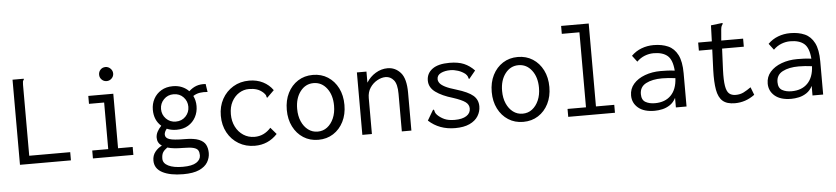

<svg xmlns="http://www.w3.org/2000/svg" viewBox="-47 -947 6093 1400"><g transform="rotate(-5 3000.0 -246.5)"><path d="M66 -623H148V-616Q142 -610 140.5 -603Q139 -596 139 -579V-60H439V0H66Z M600 0V-58H717V-399H606V-457H789V-58H896V0ZM749 -553Q728 -553 713 -568Q698 -583 698 -604Q698 -626 712.5 -641Q727 -656 749 -656Q770 -656 785.5 -640.5Q801 -625 801 -604Q801 -583 785.5 -568Q770 -553 749 -553Z M1226 -155Q1187 -155 1155 -169Q1137 -147 1137 -127Q1137 -103 1167 -92.5Q1197 -82 1277 -82Q1347 -82 1383 -67Q1419 -52 1432 -26Q1445 0 1445 34Q1445 69 1426 101Q1407 133 1363.5 152.5Q1320 172 1247 172Q1151 172 1094.5 142.5Q1038 113 1038 54Q1038 17 1059 -9.5Q1080 -36 1109 -49Q1076 -71 1076 -110Q1076 -132 1087 -153Q1098 -174 1117 -194Q1066 -239 1066 -315Q1066 -359 1085.5 -395Q1105 -431 1141 -452.5Q1177 -474 1226 -474Q1263 -474 1292.5 -461.5Q1322 -449 1343 -427Q1369 -451 1398 -461.5Q1427 -472 1466 -469L1475 -410Q1445 -413 1418.5 -409Q1392 -405 1369 -390Q1386 -356 1386 -315Q1386 -271 1366.5 -234.5Q1347 -198 1311.5 -176.5Q1276 -155 1226 -155ZM1226 -215Q1270 -215 1298 -244.5Q1326 -274 1326 -315Q1326 -356 1298 -385.5Q1270 -415 1226 -415Q1183 -415 1154.5 -385.5Q1126 -356 1126 -315Q1126 -274 1154.5 -244.5Q1183 -215 1226 -215ZM1104 46Q1104 80 1142.5 99Q1181 118 1248 118Q1316 118 1347.5 97.5Q1379 77 1379 45Q1379 23 1371 9Q1363 -5 1338 -12Q1313 -19 1262 -19Q1227 -19 1198.5 -22Q1170 -25 1147 -32Q1124 -16 1114 0.5Q1104 17 1104 46Z M1785 11Q1719 11 1667 -20Q1615 -51 1585.5 -105Q1556 -159 1556 -228Q1556 -297 1585.5 -350.5Q1615 -404 1666.5 -435Q1718 -466 1784 -466Q1840 -466 1884.5 -443.5Q1929 -421 1957 -381L1912 -337L1905 -330L1900 -335Q1900 -343 1896.5 -350Q1893 -357 1881 -369Q1859 -389 1834 -397Q1809 -405 1776 -405Q1738 -405 1704.5 -384Q1671 -363 1650.5 -324.5Q1630 -286 1630 -233Q1630 -182 1650.5 -141.5Q1671 -101 1707 -77.5Q1743 -54 1789 -54Q1858 -54 1908 -110L1950 -61Q1883 11 1785 11Z M2250 8Q2188 8 2140.5 -22.5Q2093 -53 2066 -106.5Q2039 -160 2039 -229Q2039 -299 2066 -352.5Q2093 -406 2140.5 -436.5Q2188 -467 2250 -467Q2312 -467 2359.5 -436.5Q2407 -406 2434 -352.5Q2461 -299 2461 -229Q2461 -160 2434 -106.5Q2407 -53 2359.5 -22.5Q2312 8 2250 8ZM2250 -52Q2290 -52 2320 -75Q2350 -98 2367.5 -138Q2385 -178 2385 -230Q2385 -308 2347 -357.5Q2309 -407 2250 -407Q2191 -407 2153 -357.5Q2115 -308 2115 -230Q2115 -178 2132.5 -138Q2150 -98 2180.5 -75Q2211 -52 2250 -52Z M2572 0V-457H2642V-376Q2668 -418 2709.5 -443Q2751 -468 2797 -468Q2853 -468 2892 -424.5Q2931 -381 2931 -277V0H2861V-275Q2861 -347 2836.5 -376Q2812 -405 2777 -405Q2747 -405 2715.5 -387.5Q2684 -370 2663 -338.5Q2642 -307 2642 -263V0Z M3251 10Q3135 10 3057 -62L3097 -130L3103 -139L3109 -135Q3111 -127 3113.5 -118.5Q3116 -110 3127 -98Q3148 -77 3177.5 -63.5Q3207 -50 3253 -50Q3308 -50 3338.5 -69.5Q3369 -89 3369 -123Q3369 -152 3343.5 -171Q3318 -190 3254 -211Q3175 -234 3128.5 -268Q3082 -302 3082 -353Q3082 -405 3124.5 -436.5Q3167 -468 3250 -468Q3314 -468 3356 -450Q3398 -432 3432 -396L3391 -346L3384 -338L3379 -343Q3378 -351 3374.5 -358.5Q3371 -366 3360 -377Q3337 -395 3308 -404.5Q3279 -414 3252 -414Q3212 -414 3183 -400Q3154 -386 3154 -357Q3154 -342 3164.5 -327.5Q3175 -313 3203 -298.5Q3231 -284 3283 -269Q3369 -243 3404.5 -212.5Q3440 -182 3440 -133Q3440 -95 3419.5 -62Q3399 -29 3357 -9.5Q3315 10 3251 10Z M3750 8Q3688 8 3640.5 -22.5Q3593 -53 3566 -106.5Q3539 -160 3539 -229Q3539 -299 3566 -352.5Q3593 -406 3640.5 -436.5Q3688 -467 3750 -467Q3812 -467 3859.5 -436.5Q3907 -406 3934 -352.5Q3961 -299 3961 -229Q3961 -160 3934 -106.5Q3907 -53 3859.5 -22.5Q3812 8 3750 8ZM3750 -52Q3790 -52 3820 -75Q3850 -98 3867.5 -138Q3885 -178 3885 -230Q3885 -308 3847 -357.5Q3809 -407 3750 -407Q3691 -407 3653 -357.5Q3615 -308 3615 -230Q3615 -178 3632.5 -138Q3650 -98 3680.5 -75Q3711 -52 3750 -52Z M4079 0V-58H4214V-607H4085V-665H4287V-58H4421V0Z M4711 11Q4633 11 4591 -24.5Q4549 -60 4549 -115Q4549 -164 4580 -199.5Q4611 -235 4663.5 -254.5Q4716 -274 4779 -274Q4802 -274 4827.5 -273Q4853 -272 4882 -268Q4876 -348 4840.5 -378Q4805 -408 4739 -408Q4706 -408 4674 -395.5Q4642 -383 4616 -357L4581 -403Q4613 -435 4655 -451Q4697 -467 4744 -467Q4805 -467 4850 -447Q4895 -427 4920 -378Q4945 -329 4945 -243V0H4867V-70Q4850 -37 4823.5 -19.5Q4797 -2 4767.5 4.5Q4738 11 4711 11ZM4621 -119Q4621 -76 4649 -60Q4677 -44 4718 -44Q4792 -44 4835 -87.5Q4878 -131 4882 -213Q4830 -220 4785 -220Q4713 -220 4667 -196Q4621 -172 4621 -119Z M5299 7Q5240 7 5209.5 -20Q5179 -47 5169 -103.5Q5159 -160 5162 -248L5168 -398H5070V-457H5170L5174 -574L5249 -583L5259 -584L5260 -577Q5255 -570 5251.5 -563Q5248 -556 5246 -539L5239 -457H5399V-398H5240L5233 -243Q5230 -167 5237 -125.5Q5244 -84 5262 -68.5Q5280 -53 5310 -53Q5343 -53 5368.5 -66Q5394 -79 5422 -99L5444 -42Q5410 -17 5374 -5Q5338 7 5299 7Z M5711 11Q5633 11 5591 -24.5Q5549 -60 5549 -115Q5549 -164 5580 -199.5Q5611 -235 5663.5 -254.5Q5716 -274 5779 -274Q5802 -274 5827.5 -273Q5853 -272 5882 -268Q5876 -348 5840.5 -378Q5805 -408 5739 -408Q5706 -408 5674 -395.5Q5642 -383 5616 -357L5581 -403Q5613 -435 5655 -451Q5697 -467 5744 -467Q5805 -467 5850 -447Q5895 -427 5920 -378Q5945 -329 5945 -243V0H5867V-70Q5850 -37 5823.5 -19.5Q5797 -2 5767.5 4.5Q5738 11 5711 11ZM5621 -119Q5621 -76 5649 -60Q5677 -44 5718 -44Q5792 -44 5835 -87.5Q5878 -131 5882 -213Q5830 -220 5785 -220Q5713 -220 5667 -196Q5621 -172 5621 -119Z"/></g></svg>

Font: Ligconsolata
Style: Regular
Weight: 400
Monospace: yes
Designer: Raph Levien, Cyreal, Brenton Simpson
Foundry: Raph Levien, Cyreal, Google
Version: Version 3.001; ttfautohint (v1.8.2.53-6de2)